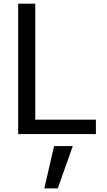

<svg xmlns="http://www.w3.org/2000/svg" viewBox="-20 -731 582 1047"><path d="M294.9 296.4 377 65.4H274.9L221.7 296.4ZM502.9 0V-78.6H172.4V-710.9H79.1V0Z"/></svg>

Font: Ride
Style: Regular
Weight: 400
Version: Version 3.000